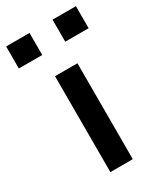

<svg xmlns="http://www.w3.org/2000/svg" viewBox="-206 -784 722 853"><g transform="rotate(-30 155.0 -357.5)"><path d="M98 0V-492H213V0ZM214 -602V-715H334V-602ZM-24 -602V-715H96V-602Z"/></g></svg>

Font: Nunito Sans 10pt Expanded SemiBold
Style: Regular
Weight: 600
Width: 7
Designer: Vernon Adams
Foundry: Vernon Adams
Version: Version 3.101;gftools[0.9.27]